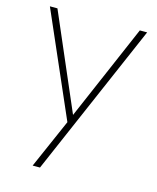

<svg xmlns="http://www.w3.org/2000/svg" viewBox="-108 -575 702 860"><g transform="rotate(15 243.0 -145.5)"><path d="M126 209H160L467 -500H433L242 -57L51 -500H16L226 -19Z"/></g></svg>

Font: Advent Pro ExtraLight
Style: Regular
Weight: 250
Version: Version 3.000